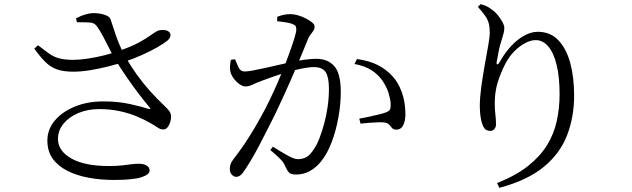

<svg xmlns="http://www.w3.org/2000/svg" viewBox="-20 -830 3040 924"><path d="M527 36Q465 36 407.5 25.5Q350 15 305 -7.5Q260 -30 234 -66Q208 -102 208 -153Q208 -207 243.5 -249.5Q279 -292 340 -317Q401 -342 477 -342Q548 -342 604.5 -329.5Q661 -317 695 -306Q710 -303 700 -313Q673 -345 645 -382Q617 -419 589.5 -459Q562 -499 536 -541Q520 -569 505.5 -597.5Q491 -626 477 -653Q463 -680 449 -700Q436 -720 414.5 -721.5Q393 -723 350 -723L346 -742Q371 -755 392.5 -761Q414 -767 430 -767Q458 -767 483 -759Q508 -751 512 -737Q521 -712 529.5 -684.5Q538 -657 550.5 -625.5Q563 -594 583 -558Q607 -515 637 -473Q667 -431 701 -393Q735 -355 770 -322Q788 -305 795 -295Q802 -285 803 -273Q804 -259 799.5 -243.5Q795 -228 786.5 -217.5Q778 -207 767 -207Q751 -207 738 -216.5Q725 -226 703 -238Q674 -255 636.5 -270.5Q599 -286 554 -295.5Q509 -305 458 -305Q402 -305 357 -286Q312 -267 285.5 -234.5Q259 -202 259 -161Q259 -104 323 -67.5Q387 -31 504 -31Q542 -31 567.5 -34Q593 -37 611.5 -39.5Q630 -42 648 -42Q671 -42 685.5 -33.5Q700 -25 700 -9Q700 10 660.5 23Q621 36 527 36ZM332 -485Q284 -485 253 -496.5Q222 -508 197.5 -532.5Q173 -557 145 -596L163 -612Q194 -588 216.5 -572Q239 -556 266 -549Q293 -542 332 -542Q363 -542 403 -548Q443 -554 482.5 -564Q522 -574 552 -585Q613 -606 648.5 -625.5Q684 -645 703 -659Q722 -673 737 -681Q752 -687 770 -685.5Q788 -684 796 -674Q803 -665 799.5 -654Q796 -643 785 -634Q769 -621 737 -602.5Q705 -584 663.5 -565.5Q622 -547 577 -532Q547 -522 504 -511Q461 -500 416 -492.5Q371 -485 332 -485Z M1116 21Q1106 21 1096 11Q1086 1 1086 -16Q1086 -29 1089.5 -39.5Q1093 -50 1102 -62Q1130 -98 1154.5 -134Q1179 -170 1204.5 -213Q1230 -256 1258 -309Q1278 -348 1299 -394Q1320 -440 1339 -487Q1358 -534 1373 -575.5Q1388 -617 1397 -647Q1406 -677 1406 -687Q1406 -696 1403.5 -702.5Q1401 -709 1390 -713Q1379 -719 1355.5 -722.5Q1332 -726 1314 -728V-749Q1326 -754 1342.5 -758Q1359 -762 1379 -762Q1394 -762 1413.5 -756.5Q1433 -751 1451.5 -741.5Q1470 -732 1482 -722Q1494 -712 1494 -702Q1494 -691 1488.5 -682.5Q1483 -674 1476 -665.5Q1469 -657 1463 -644Q1453 -619 1436 -578Q1419 -537 1397.5 -486.5Q1376 -436 1352 -383.5Q1328 -331 1305 -282Q1284 -241 1264.5 -202Q1245 -163 1226.5 -128Q1208 -93 1190.5 -63.5Q1173 -34 1157 -10Q1146 7 1136.5 14Q1127 21 1116 21ZM1404 10Q1379 10 1370 -0.5Q1361 -11 1351 -33Q1348 -41 1342.5 -49Q1337 -57 1323 -70.5Q1309 -84 1281 -108L1293 -124Q1333 -99 1364.5 -81.5Q1396 -64 1413 -64Q1437 -64 1455.5 -74.5Q1474 -85 1493 -116Q1506 -135 1518 -166.5Q1530 -198 1540.5 -236.5Q1551 -275 1557 -318Q1563 -361 1563 -403Q1563 -458 1547.5 -482.5Q1532 -507 1490 -507Q1466 -507 1432 -500Q1398 -493 1361.5 -482.5Q1325 -472 1293 -460.5Q1261 -449 1242 -442Q1210 -430 1194 -422Q1178 -414 1160 -414Q1148 -414 1132.5 -425Q1117 -436 1105 -452Q1093 -468 1089 -484Q1086 -496 1087 -512Q1088 -528 1091 -542L1111 -545Q1119 -525 1128 -505.5Q1137 -486 1158 -486Q1172 -486 1198 -491Q1224 -496 1256.5 -503Q1289 -510 1322.5 -518Q1356 -526 1385 -532Q1406 -537 1441.5 -542Q1477 -547 1502 -547Q1558 -547 1589 -511.5Q1620 -476 1620 -388Q1620 -328 1608.5 -264.5Q1597 -201 1576 -145.5Q1555 -90 1525 -53Q1503 -25 1472.5 -7.5Q1442 10 1404 10ZM1889 -206Q1874 -206 1867.5 -213Q1861 -220 1854.5 -228.5Q1848 -237 1833 -240Q1823 -242 1801 -241.5Q1779 -241 1755.5 -239Q1732 -237 1715 -235L1709 -259Q1728 -262 1752.5 -267.5Q1777 -273 1800.5 -278.5Q1824 -284 1837 -289Q1853 -295 1857 -303.5Q1861 -312 1860 -332Q1859 -352 1850 -382Q1841 -412 1819 -444Q1798 -473 1766.5 -493Q1735 -513 1686 -522L1698 -546Q1759 -537 1799 -516.5Q1839 -496 1869 -463Q1897 -433 1914 -385.5Q1931 -338 1931 -280Q1931 -250 1921 -228.5Q1911 -207 1889 -206Z M2372 51Q2463 15 2521.5 -31.5Q2580 -78 2613 -132Q2646 -186 2659.5 -248Q2673 -310 2673 -377Q2673 -459 2659 -517Q2645 -575 2619 -606Q2593 -637 2558 -637Q2535 -637 2508 -623Q2481 -609 2456 -584Q2431 -559 2413 -525Q2389 -479 2375 -433Q2361 -387 2361 -334Q2361 -303 2364 -279.5Q2367 -256 2367 -232Q2367 -218 2359 -209Q2351 -200 2339 -200Q2328 -200 2319.5 -205Q2311 -210 2304 -225Q2299 -236 2295.5 -252.5Q2292 -269 2290.5 -287Q2289 -305 2289 -318Q2289 -358 2296 -410.5Q2303 -463 2312.5 -515.5Q2322 -568 2329.5 -610.5Q2337 -653 2337 -673Q2337 -699 2332 -718Q2327 -737 2314 -755Q2301 -773 2280 -797L2293 -810Q2308 -806 2319.5 -801Q2331 -796 2341 -788Q2360 -776 2374.5 -758.5Q2389 -741 2398 -724Q2407 -707 2407 -696Q2407 -681 2403 -668Q2399 -655 2394 -637Q2386 -613 2381 -589Q2376 -565 2371 -536Q2368 -521 2373 -520Q2378 -519 2386 -534Q2410 -576 2439.5 -608Q2469 -640 2502.5 -658.5Q2536 -677 2568 -677Q2628 -677 2666.5 -637Q2705 -597 2724 -528Q2743 -459 2743 -370Q2743 -267 2709 -179Q2675 -91 2596.5 -26.5Q2518 38 2383 74Z"/></svg>

Font: Noto Serif JP ExtraLight
Style: Regular
Weight: 400
Version: Version 2.003-H1;hotconv 1.1.1;makeotfexe 2.6.0